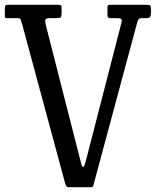

<svg xmlns="http://www.w3.org/2000/svg" viewBox="-20 -770 645 795"><path d="M335.5 -104 483 -676.5Q486 -687.5 482 -691.2Q478 -695 464 -695H434Q425 -695 425 -707V-742.5Q425 -750 434 -750H585.5Q600 -750 602.5 -746.8Q605 -743.5 605 -731V-717Q605 -706.5 602 -700.8Q599 -695 587.5 -695H566.5Q558.5 -695 554.8 -690.5Q551 -686 549 -680.5L366.5 -2Q366 -1 364.8 2Q363.5 5 359 5H263.5Q257.5 5 254.8 0.5Q252 -4 250.5 -8L71.5 -670.5Q68 -680 66.5 -687.5Q65 -695 50.5 -695H17Q10.5 -695 5.2 -695Q0 -695 0 -704.5V-732.5Q0 -742 2.2 -746Q4.5 -750 12.5 -750H217.5Q233.5 -750 234.2 -746.2Q235 -742.5 235 -727V-717.5Q235 -702.5 231.8 -698.8Q228.5 -695 215.5 -695H191.5Q171.5 -695 168.5 -689.8Q165.5 -684.5 169.5 -667L315 -97Q320.5 -74.5 325.5 -79Q330.5 -83.5 335.5 -104Z"/></svg>

Font: Besley* Condensed
Style: Regular
Weight: 400
Width: 3
Designer: Owen Earl
Foundry: indestructible type*
Version: Version 3.000; ttfautohint (v1.8.3)